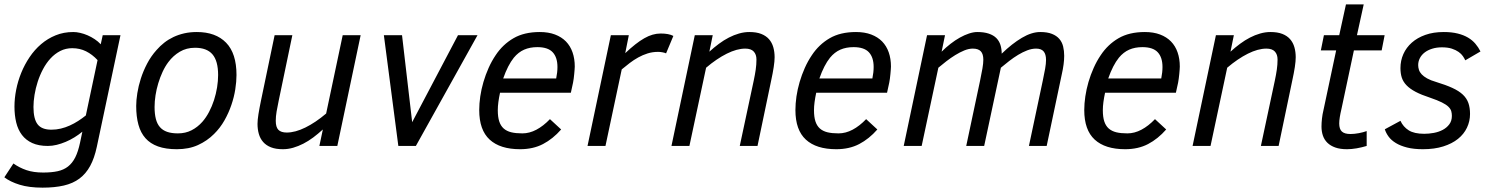

<svg xmlns="http://www.w3.org/2000/svg" viewBox="-23 -675 6889 888"><path d="M424.8 3.9Q413.6 56.6 394 92.5Q374.5 128.4 344.5 150.9Q314.5 173.3 272.2 183.1Q230 192.9 173.8 192.9Q111.3 192.9 67.9 179.4Q24.4 166 -2.9 145L39.1 81.1Q66.4 100.6 99.1 111.8Q131.8 123 176.8 123Q215.3 123 243.4 116.9Q271.5 110.8 291.5 95.2Q311.5 79.6 325 53Q338.4 26.4 347.2 -15.1L357.9 -65.9Q340.8 -51.8 321.3 -39.8Q301.8 -27.8 281 -19Q260.3 -10.3 239.3 -5.1Q218.3 0 198.2 0Q155.8 0 126.2 -13.4Q96.7 -26.9 78.4 -51Q60.1 -75.2 52 -108.6Q43.9 -142.1 43.9 -182.1Q43.9 -219.7 51.8 -259.8Q59.6 -299.8 75.2 -338.1Q90.8 -376.5 113.8 -410.6Q136.7 -444.8 167 -470.7Q197.3 -496.6 234.4 -511.7Q271.5 -526.9 315.9 -526.9Q331.1 -526.9 348.1 -522.9Q365.2 -519 382.1 -511.7Q398.9 -504.4 414.8 -493.9Q430.7 -483.4 442.9 -470.2L452.1 -512.2H534.2ZM428.2 -397Q403.8 -423.3 375 -437.7Q346.2 -452.1 311 -452.1Q280.8 -452.1 255.6 -439.2Q230.5 -426.3 210.7 -404.8Q190.9 -383.3 176 -355.2Q161.1 -327.1 151.4 -296.9Q141.6 -266.6 136.7 -236.3Q131.8 -206.1 131.8 -180.2Q131.8 -125 150.9 -100.1Q169.9 -75.2 214.8 -75.2Q237.3 -75.2 258.5 -80.3Q279.8 -85.4 299.8 -94.5Q319.8 -103.5 338.4 -115.5Q356.9 -127.4 374 -141.1Z M606.9 -185.1Q606.9 -211.4 612.1 -244.1Q617.2 -276.9 628.4 -311.8Q639.6 -346.7 657.5 -380.9Q675.3 -415 701.2 -443.8Q717.3 -462.4 736.6 -477.5Q755.9 -492.7 779.1 -503.7Q802.2 -514.6 829.1 -520.8Q856 -526.9 887.2 -526.9Q974.6 -526.9 1022.7 -477.5Q1070.8 -428.2 1070.8 -328.1Q1070.8 -297.9 1065.2 -262Q1059.6 -226.1 1047.1 -189.5Q1034.7 -152.8 1014.9 -117.9Q995.1 -83 966.8 -55.2Q935.1 -23.4 892.8 -4.2Q850.6 15.1 794.9 15.1Q743.7 15.1 707.8 2.2Q671.9 -10.7 649.7 -35.9Q627.4 -61 617.2 -98.4Q606.9 -135.7 606.9 -185.1ZM691.9 -180.2Q691.9 -148.4 697.8 -125.2Q703.6 -102.1 716.6 -87.2Q729.5 -72.3 750 -65.2Q770.5 -58.1 799.8 -58.1Q835 -58.1 863 -72.5Q891.1 -86.9 913.1 -111.8Q930.2 -131.3 943.8 -157.2Q957.5 -183.1 966.8 -211.9Q976.1 -240.7 981 -270.8Q985.8 -300.8 985.8 -328.1Q985.8 -393.1 959.7 -423.6Q933.6 -454.1 878.9 -454.1Q839.4 -454.1 808.6 -435.8Q777.8 -417.5 755.9 -388.2Q740.7 -368.2 729 -342.8Q717.3 -317.4 709 -290Q700.7 -262.7 696.3 -234.4Q691.9 -206.1 691.9 -180.2Z M1329.1 -512.2 1266.1 -210Q1260.3 -182.1 1256.3 -159.4Q1252.4 -136.7 1252.4 -116.2Q1252.4 -86.9 1264.6 -74.5Q1276.9 -62 1303.2 -62Q1342.3 -62 1389.4 -85.2Q1436.5 -108.4 1485.4 -149.9L1562 -512.2H1645L1537.1 0H1454.1L1470.2 -76.2Q1448.2 -56.2 1425.8 -39.3Q1403.3 -22.5 1379.9 -10.5Q1356.4 1.5 1332.8 8.3Q1309.1 15.1 1285.2 15.1Q1252.4 15.1 1230.2 6.3Q1208 -2.4 1194.1 -18.3Q1180.2 -34.2 1174.1 -55.7Q1168 -77.1 1168 -102.1Q1168 -120.1 1172.4 -147.5Q1176.8 -174.8 1184.1 -210L1247.1 -512.2Z M1900.4 0H1819.3L1752.4 -512.2H1836.4L1883.3 -109.9L2095.2 -512.2H2185.5Z M2289.6 -246.1Q2284.7 -223.1 2282 -203.1Q2279.3 -183.1 2279.3 -165Q2279.3 -134.3 2285.9 -113.8Q2292.5 -93.3 2306.4 -80.8Q2320.3 -68.4 2341.6 -63.2Q2362.8 -58.1 2392.6 -58.1Q2425.8 -58.1 2458 -75.2Q2490.2 -92.3 2520.5 -124L2572.3 -76.2Q2534.2 -32.7 2488.5 -8.8Q2442.9 15.1 2382.3 15.1Q2290 15.1 2241.7 -29.3Q2193.4 -73.7 2193.4 -166Q2193.4 -195.8 2198.2 -229Q2203.1 -262.2 2212.9 -295.7Q2222.7 -329.1 2236.8 -360.8Q2251 -392.6 2269.5 -419.9Q2302.2 -469.2 2351.6 -498Q2400.9 -526.9 2473.6 -526.9Q2513.7 -526.9 2543.9 -515.4Q2574.2 -503.9 2594.5 -483.2Q2614.7 -462.4 2625 -432.9Q2635.3 -403.3 2635.3 -367.2Q2635.3 -362.3 2634.5 -353Q2633.8 -343.8 2632.8 -333Q2631.8 -322.3 2630.4 -311.5Q2628.9 -300.8 2627.4 -293L2617.2 -246.1ZM2549.3 -312Q2555.2 -340.3 2555.2 -365.2Q2555.2 -409.7 2533.2 -433.3Q2511.2 -457 2462.4 -457Q2427.7 -457 2401.1 -445.3Q2374.5 -433.6 2353.5 -408.2Q2325.7 -373.5 2304.2 -312Z M3057.6 -428.2Q3051.3 -431.2 3040.8 -433.1Q3030.3 -435.1 3020.5 -435.1Q2995.1 -435.1 2972.4 -428Q2949.7 -420.9 2929 -409.4Q2908.2 -397.9 2889.4 -383.5Q2870.6 -369.1 2852.5 -354L2777.3 0H2694.3L2802.2 -512.2H2885.3L2868.7 -429.2Q2893.6 -452.6 2915.3 -469.7Q2937 -486.8 2956.8 -498Q2976.6 -509.3 2995.1 -514.6Q3013.7 -520 3032.7 -520Q3070.3 -520 3091.3 -508.8Z M3398.4 0 3462.9 -301.8Q3468.8 -329.6 3472.2 -353Q3475.6 -376.5 3475.6 -399.9Q3475.6 -422.9 3463.1 -436.5Q3450.7 -450.2 3423.8 -450.2Q3385.3 -450.2 3338.4 -426.8Q3291.5 -403.3 3242.7 -361.8L3165.5 0H3082.5L3190.4 -512.2H3273.4L3257.8 -436Q3279.3 -455.6 3302 -472.4Q3324.7 -489.3 3347.9 -501.2Q3371.1 -513.2 3395 -520Q3418.9 -526.9 3442.9 -526.9Q3475.6 -526.9 3497.8 -518.1Q3520 -509.3 3533.7 -493.7Q3547.4 -478 3553.5 -456.5Q3559.6 -435.1 3559.6 -410.2Q3559.6 -392.1 3555.4 -364.7Q3551.3 -337.4 3543.5 -301.8L3480.5 0Z M3752 -246.1Q3747.1 -223.1 3744.4 -203.1Q3741.7 -183.1 3741.7 -165Q3741.7 -134.3 3748.3 -113.8Q3754.9 -93.3 3768.8 -80.8Q3782.7 -68.4 3804 -63.2Q3825.2 -58.1 3855 -58.1Q3888.2 -58.1 3920.4 -75.2Q3952.6 -92.3 3982.9 -124L4034.7 -76.2Q3996.6 -32.7 3950.9 -8.8Q3905.3 15.1 3844.7 15.1Q3752.4 15.1 3704.1 -29.3Q3655.8 -73.7 3655.8 -166Q3655.8 -195.8 3660.6 -229Q3665.5 -262.2 3675.3 -295.7Q3685.1 -329.1 3699.2 -360.8Q3713.4 -392.6 3731.9 -419.9Q3764.6 -469.2 3814 -498Q3863.3 -526.9 3936 -526.9Q3976.1 -526.9 4006.3 -515.4Q4036.6 -503.9 4056.9 -483.2Q4077.1 -462.4 4087.4 -432.9Q4097.7 -403.3 4097.7 -367.2Q4097.7 -362.3 4096.9 -353Q4096.2 -343.8 4095.2 -333Q4094.2 -322.3 4092.8 -311.5Q4091.3 -300.8 4089.8 -293L4079.6 -246.1ZM4011.7 -312Q4017.6 -340.3 4017.6 -365.2Q4017.6 -409.7 3995.6 -433.3Q3973.6 -457 3924.8 -457Q3890.1 -457 3863.5 -445.3Q3836.9 -433.6 3815.9 -408.2Q3788.1 -373.5 3766.6 -312Z M4735.8 0 4799.8 -301.8Q4806.6 -334 4810.8 -357.4Q4814.9 -380.9 4814.9 -397.9Q4814.9 -423.8 4804 -437Q4793 -450.2 4769 -450.2Q4749 -450.2 4728 -442.1Q4707 -434.1 4686 -421.4Q4665 -408.7 4644.5 -392.8Q4624 -377 4606 -361.8L4528.8 0H4445.8L4509.8 -301.8Q4516.6 -334.5 4520.8 -358.4Q4524.9 -382.3 4524.9 -398.9Q4524.9 -425.3 4513.2 -437.7Q4501.5 -450.2 4476.1 -450.2Q4457.5 -450.2 4436.8 -441.7Q4416 -433.1 4395 -420.2Q4374 -407.2 4353.8 -391.6Q4333.5 -376 4316.9 -361.8L4239.7 0H4156.7L4264.6 -512.2H4347.7L4332 -436Q4351.6 -455.6 4373.3 -472.4Q4395 -489.3 4416.5 -501.2Q4438 -513.2 4458.7 -520Q4479.5 -526.9 4497.1 -526.9Q4528.3 -526.9 4550 -519.5Q4571.8 -512.2 4585 -499Q4598.1 -485.8 4604 -467.3Q4609.9 -448.7 4609.9 -426.8Q4658.2 -473.6 4703.4 -500.2Q4748.5 -526.9 4788.1 -526.9Q4820.8 -526.9 4842.3 -518.3Q4863.8 -509.8 4876.5 -494.9Q4889.2 -480 4894 -460Q4898.9 -439.9 4898.9 -417Q4898.9 -379.9 4887.7 -331.1L4817.9 0Z M5087.9 -246.1Q5083 -223.1 5080.3 -203.1Q5077.6 -183.1 5077.6 -165Q5077.6 -134.3 5084.2 -113.8Q5090.8 -93.3 5104.7 -80.8Q5118.7 -68.4 5139.9 -63.2Q5161.1 -58.1 5190.9 -58.1Q5224.1 -58.1 5256.3 -75.2Q5288.6 -92.3 5318.8 -124L5370.6 -76.2Q5332.5 -32.7 5286.9 -8.8Q5241.2 15.1 5180.7 15.1Q5088.4 15.1 5040 -29.3Q4991.7 -73.7 4991.7 -166Q4991.7 -195.8 4996.6 -229Q5001.5 -262.2 5011.2 -295.7Q5021 -329.1 5035.2 -360.8Q5049.3 -392.6 5067.9 -419.9Q5100.6 -469.2 5149.9 -498Q5199.2 -526.9 5272 -526.9Q5312 -526.9 5342.3 -515.4Q5372.6 -503.9 5392.8 -483.2Q5413.1 -462.4 5423.3 -432.9Q5433.6 -403.3 5433.6 -367.2Q5433.6 -362.3 5432.9 -353Q5432.1 -343.8 5431.2 -333Q5430.2 -322.3 5428.7 -311.5Q5427.2 -300.8 5425.8 -293L5415.5 -246.1ZM5347.7 -312Q5353.5 -340.3 5353.5 -365.2Q5353.5 -409.7 5331.5 -433.3Q5309.6 -457 5260.7 -457Q5226.1 -457 5199.5 -445.3Q5172.9 -433.6 5151.9 -408.2Q5124 -373.5 5102.5 -312Z M5808.6 0 5873 -301.8Q5878.9 -329.6 5882.3 -353Q5885.7 -376.5 5885.7 -399.9Q5885.7 -422.9 5873.3 -436.5Q5860.8 -450.2 5834 -450.2Q5795.4 -450.2 5748.5 -426.8Q5701.7 -403.3 5652.8 -361.8L5575.7 0H5492.7L5600.6 -512.2H5683.6L5668 -436Q5689.5 -455.6 5712.2 -472.4Q5734.9 -489.3 5758.1 -501.2Q5781.2 -513.2 5805.2 -520Q5829.1 -526.9 5853 -526.9Q5885.7 -526.9 5908 -518.1Q5930.2 -509.3 5943.8 -493.7Q5957.5 -478 5963.6 -456.5Q5969.7 -435.1 5969.7 -410.2Q5969.7 -392.1 5965.6 -364.7Q5961.4 -337.4 5953.6 -301.8L5890.6 0Z M6297.9 0Q6275.4 6.8 6251.5 11Q6227.5 15.1 6207 15.1Q6175.3 15.1 6153.1 7.3Q6130.9 -0.5 6116.5 -14.4Q6102.1 -28.3 6095.5 -47.6Q6088.9 -66.9 6088.9 -89.8Q6088.9 -106.4 6091.1 -126.5Q6093.3 -146.5 6098.1 -166L6156.7 -441.9H6085.9L6100.1 -512.2H6170.9L6202.1 -654.8H6284.2L6252.9 -512.2H6380.9L6367.2 -441.9H6238.8L6181.2 -170.9Q6176.3 -150.4 6173.6 -133.5Q6170.9 -116.7 6170.9 -104Q6170.9 -78.1 6183.1 -66.7Q6195.3 -55.2 6223.1 -55.2Q6231.9 -55.2 6241.7 -56.2Q6251.5 -57.1 6261.5 -59.1Q6271.5 -61 6281 -63.5Q6290.5 -65.9 6297.9 -68.8Z M6454.1 -116.2Q6466.8 -88.4 6492.2 -72.3Q6517.6 -56.2 6564 -56.2Q6585.4 -56.2 6608.2 -60.3Q6630.9 -64.5 6649.4 -74.2Q6668 -84 6679.9 -99.9Q6691.9 -115.7 6691.9 -139.2Q6691.9 -150.9 6689 -161.1Q6686 -171.4 6675.8 -181.4Q6665.5 -191.4 6645.5 -201.4Q6625.5 -211.4 6591.3 -223.1Q6550.8 -236.3 6524.4 -250.2Q6498 -264.2 6482.4 -280.3Q6466.8 -296.4 6460.4 -315.7Q6454.1 -335 6454.1 -359.9Q6454.1 -394.5 6467.5 -424.8Q6481 -455.1 6506.6 -477.8Q6532.2 -500.5 6569.3 -513.7Q6606.4 -526.9 6654.3 -526.9Q6690.9 -526.9 6718.5 -520Q6746.1 -513.2 6766.4 -501.2Q6786.6 -489.3 6800.5 -472.9Q6814.5 -456.5 6824.2 -437L6753.9 -396Q6750 -404.8 6742.9 -415.3Q6735.8 -425.8 6723.1 -434.8Q6710.4 -443.8 6691.7 -450Q6672.9 -456.1 6646 -456.1Q6621.1 -456.1 6600.8 -449.7Q6580.6 -443.4 6566.2 -432.4Q6551.8 -421.4 6543.9 -406.2Q6536.1 -391.1 6536.1 -374Q6536.1 -362.8 6539.6 -352.1Q6543 -341.3 6552.2 -331.3Q6561.5 -321.3 6577.6 -312.3Q6593.8 -303.2 6619.1 -295.9Q6664.1 -282.2 6694.3 -268.3Q6724.6 -254.4 6742.7 -237.3Q6760.7 -220.2 6768.3 -198.5Q6775.9 -176.8 6775.9 -147.9Q6775.9 -114.3 6761.7 -84.5Q6747.6 -54.7 6720.2 -32.7Q6692.9 -10.7 6652.1 2.2Q6611.3 15.1 6558.1 15.1Q6515.6 15.1 6484.9 7.3Q6454.1 -0.5 6432.9 -13.4Q6411.6 -26.4 6399.4 -43Q6387.2 -59.6 6381.8 -77.1Z"/></svg>

Font: Clear Sans
Style: Italic
Weight: 400
Italic angle: -12°
Foundry: Intel Corporation
Version: Version 1.00